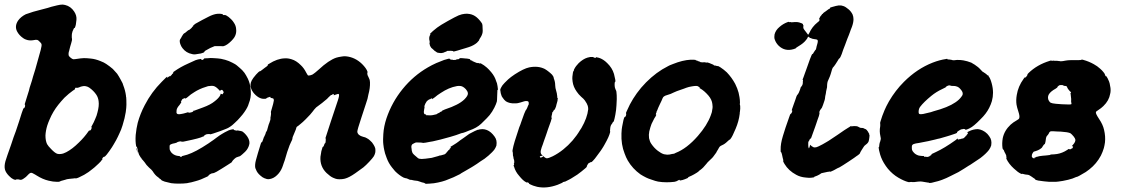

<svg xmlns="http://www.w3.org/2000/svg" viewBox="-27 -752 4970 849"><path d="M239 -731Q251 -733 261 -730Q286 -724 301 -701Q313 -683 311 -664Q309 -640 305 -632Q304 -631 304 -629L303 -628L302 -629L301 -628Q297 -623 297 -620Q297 -619 296.5 -619Q296 -619 295.5 -617.5Q295 -616 293.5 -612.5Q292 -609 291 -602.5Q290 -596 290.5 -595.5Q291 -595 290.5 -591Q290 -587 291 -583Q292 -578 291 -573Q290 -569 288 -561.5Q286 -554 283 -544.5Q280 -535 279.5 -530.5Q279 -526 277 -522Q275 -512 277 -506Q278 -503 285 -497Q292 -491 297 -490Q304 -490 316 -492Q327 -494 344 -495Q357 -495 375 -493Q395 -491 417 -482Q433 -476 443 -469Q458 -459 472 -447Q481 -438 491 -426Q499 -414 506 -401Q514 -386 515 -384Q515 -383 518 -375Q527 -352 530 -329Q530 -324 531 -322Q532 -313 532 -289Q532 -277 529 -256Q525 -230 515 -198Q509 -178 501 -162Q499 -158 494 -147Q488 -134 476 -114Q470 -103 456.5 -84Q443 -65 438 -61Q436 -59 435 -59Q429 -59 425 -50Q424 -48 425 -48H427L425 -46Q423 -44 422 -43Q421 -40 409 -28.5Q397 -17 391 -12Q387 -9 381 -4Q366 9 345 21Q339 24 333 27Q320 34 313 36Q310 37 306 36.5Q302 36 299 37Q295 38 279 39Q268 40 261 43Q255 45 243 48Q238 50 236.5 51Q235 52 225 52Q208 52 188 47Q162 41 135 24Q131 22 128.5 20Q126 18 123 17Q115 12 111 12Q105 12 96 22Q87 32 80 36Q74 41 67 43H62L53 41Q42 41 43 43H39Q33 42 23 35Q20 33 13 26Q-1 12 -5 -2Q-9 -17 -3 -39Q2 -56 22 -112Q28 -129 33 -145Q39 -162 43 -172Q47 -183 49.5 -191.5Q52 -200 57.5 -215.5Q63 -231 69 -252Q74 -267 75.5 -270Q77 -273 77 -273Q80 -273 82 -277Q84 -281 84 -285Q84 -289 83 -289.5Q82 -290 82 -290.5Q82 -291 93 -326Q99 -344 101 -351.5Q103 -359 104 -364Q106 -370 114 -395Q118 -408 119 -413Q121 -418 124 -429Q127 -440 129 -445Q139 -480 153 -531Q159 -553 156 -558Q156 -560 149 -567Q144 -572 142 -573.5Q140 -575 138 -575.5Q136 -576 131 -576Q125 -575 118.5 -574Q112 -573 104 -573.5Q96 -574 91 -576Q83 -578 76 -583Q57 -596 48 -614Q37 -637 53 -661Q65 -678 87 -689Q97 -693 120 -700Q138 -705 146 -707Q167 -713 184 -717Q190 -719 200 -722Q231 -730 239 -731ZM351 -371Q346 -372 340 -371Q331 -370 321 -365Q316 -364 315.5 -364Q315 -364 313.5 -363Q312 -362 312 -363Q311 -366 307 -364Q306 -363 305 -361Q304 -359 304 -358Q304 -357 304 -357Q304 -357 302 -355.5Q300 -354 295 -351Q278 -339 258 -320Q243 -304 231 -289Q207 -259 192 -223Q187 -212 182 -197Q175 -174 174 -153Q174 -130 181 -115Q186 -106 199 -93Q215 -76 226 -72Q234 -70 241 -71Q253 -72 266 -79Q293 -93 322 -122Q346 -145 364 -171Q367 -176 368 -175Q372 -173 376 -180Q379 -185 378 -190L377 -192L380 -197Q388 -211 394 -226Q401 -241 404 -255Q412 -284 409 -305Q407 -321 399 -333Q387 -351 367 -365Q359 -370 351 -371Z M576 -98 578 -95Q580 -87 581 -80V-76L580 -80Q576 -94 576 -98ZM917 -495Q937 -494 950 -492Q970 -488 985 -482Q1003 -474 1013 -468Q1016 -466 1020 -463Q1025 -459 1034 -451Q1044 -443 1054 -430Q1061 -420 1069 -404Q1079 -383 1081 -359Q1081 -354 1082 -348Q1084 -321 1073 -294Q1072 -290 1070 -285Q1063 -268 1046 -246Q1043 -242 1034 -232Q1025 -222 1024 -221Q1024 -221 1011 -208.5Q998 -196 991 -192Q981 -185 972 -182Q948 -172 917 -162Q902 -157 901.5 -158.5Q901 -160 891.5 -159Q882 -158 882 -156Q882 -156 881.5 -156Q881 -156 877.5 -153.5Q874 -151 874 -150.5Q874 -150 875 -150L874 -149Q873 -149 870 -148Q858 -141 795 -128Q781 -124 775 -126L771 -127L765 -126Q756 -124 756 -122L747 -119Q735 -117 729 -114Q724 -112 723 -108Q723 -106 723 -99Q723 -92 724 -89Q727 -82 732 -76Q745 -63 765 -62Q770 -61 769.5 -60.5Q769 -60 770.5 -59Q772 -58 773 -58Q777 -58 777 -61Q777 -62 779 -62Q791 -65 801 -68Q838 -80 895 -118Q906 -126 910 -128.5Q914 -131 916 -132.5Q918 -134 930 -143Q946 -155 955 -160Q960 -163 967 -167Q980 -174 985 -176Q994 -179 1001 -180Q1005 -180 1006 -180.5Q1007 -181 1006.5 -179.5Q1006 -178 1008 -177Q1010 -176 1012.5 -176Q1015 -176 1015 -175.5Q1015 -175 1015.5 -174.5Q1016 -174 1019 -174.5Q1022 -175 1022 -175Q1023 -176 1030 -174Q1034 -173 1036.5 -173Q1039 -173 1044 -171Q1056 -163 1066 -149Q1077 -133 1076 -118Q1074 -103 1064 -89Q1059 -82 1045 -70Q1036 -62 1033 -61Q1031 -61 1026.5 -59Q1022 -57 1021 -57Q1018 -57 1010 -50Q1005 -45 1003 -43Q1001 -41 999.5 -38Q998 -35 997 -34Q993 -31 980 -23Q975 -20 970.5 -17Q966 -14 961 -11Q957 -8 953 -6Q926 11 919 13Q917 14 914 14Q909 14 902.5 18Q896 22 895 24Q895 27 887 30Q861 43 838 49Q814 56 809 56Q805 57 800 58Q785 60 762 60Q746 60 730 58Q715 55 701 51Q687 46 686 43.5Q685 41 679 38Q676 35 675 34Q674 33 671 31Q659 23 648 5Q645 0 632 -11Q620 -22 612 -35L602 -47H601Q600 -49 599.5 -50Q599 -51 597.5 -53.5Q596 -56 595.5 -55.5Q595 -55 593 -59.5Q591 -64 590 -64.5Q589 -65 587 -70.5Q585 -76 583 -83Q581 -90 581 -93Q579 -103 576 -104Q575 -104 575 -106Q571 -126 573 -155Q576 -185 582 -209Q593 -249 613 -287Q643 -345 688 -390Q711 -414 713 -413Q713 -413 712 -411.5Q711 -410 711 -409Q713 -408 718 -412Q721 -414 722 -415L723 -416V-415Q723 -414 726 -415Q727 -416 729 -418Q731 -420 732.5 -421.5Q734 -423 733.5 -423.5Q733 -424 735.5 -425.5Q738 -427 739 -429L740 -431L738 -432Q737 -432 743 -436Q771 -456 805 -471Q831 -483 838 -486Q849 -490 860 -491Q862 -492 862 -491Q863 -487 868 -487Q871 -487 874 -491Q876 -494 877.5 -494Q879 -494 891.5 -494.5Q904 -495 904.5 -495.5Q905 -496 917 -495ZM920 -371Q910 -374 893 -371Q882 -368 869 -363Q856 -358 843 -351Q837 -347 833 -345Q816 -335 803 -323Q800 -320 798 -319Q796 -318 794 -317L793 -315L792 -317Q792 -318 791 -318Q788 -318 784 -316Q784 -315 783 -315Q779 -315 776 -308Q773 -303 773 -301.5Q773 -300 774 -299H775L774 -297Q772 -296 771 -294Q770 -292 767 -288Q756 -276 754 -266Q754 -263 753.5 -258Q753 -253 754 -252Q756 -246 768 -247Q774 -248 777 -248.5Q780 -249 784.5 -250Q789 -251 797 -253.5Q805 -256 805.5 -256Q806 -256 806 -255Q806 -252 818 -255Q825 -257 827 -259Q829 -260 827 -261Q826 -261 826 -261.5Q826 -262 833 -263Q851 -269 871 -277Q904 -289 922 -304Q939 -317 946 -329Q948 -333 949 -337V-338L951 -337Q956 -334 958 -336Q959 -337 960 -340L961 -341L962 -344Q962 -346 959 -350.5Q956 -355 954 -355Q953 -355 949 -353L945 -350L944 -352Q942 -354 936 -360Q928 -368 920 -371ZM934 -691Q954 -692 959 -688Q957 -688 960 -686Q964 -684 967 -686Q968 -686 973 -684Q983 -679 995 -667Q1003 -659 1007 -652Q1016 -639 1017 -625Q1020 -605 1010 -588Q1005 -580 996 -571Q977 -552 962 -548Q959 -547 958.5 -547.5Q958 -548 950 -548Q943 -548 932 -548H922L915 -545Q907 -542 903 -540Q895 -535 883 -529Q879 -527 877.5 -524.5Q876 -522 876 -521.5Q876 -521 872 -519Q864 -515 845 -513Q831 -510 822 -513Q796 -518 780 -539Q774 -547 772 -553Q767 -564 768 -574Q769 -578 771.5 -581Q774 -584 776 -589Q783 -602 788 -605Q791 -606 793 -608Q804 -618 805 -618L810 -620L815 -624Q822 -630 822 -631L823 -633Q828 -636 828 -638Q828 -638 827 -639L837 -647Q867 -664 895 -678Q916 -689 934 -691Z M1484 -502Q1495 -504 1503 -503Q1543 -499 1574 -469Q1593 -450 1598 -435Q1599 -431 1598 -431Q1597 -431 1597 -430Q1597 -423 1599 -418Q1600 -416 1602 -412Q1604 -406 1606 -403Q1608 -401 1609 -388Q1610 -363 1602 -334Q1599 -322 1598 -315Q1596 -308 1591 -293Q1582 -266 1571 -232Q1553 -178 1553 -170Q1553 -163 1560 -156Q1567 -150 1579 -147Q1589 -145 1595 -141Q1603 -137 1609 -131Q1619 -123 1625 -112Q1630 -104 1632 -97Q1633 -94 1633 -86.5Q1633 -79 1632 -76Q1630 -68 1626 -61Q1621 -53 1606 -37Q1591 -21 1580 -12Q1563 1 1544 14Q1517 33 1498 38Q1481 42 1464 40Q1457 39 1446 34Q1434 29 1417 13Q1387 -16 1390 -59Q1391 -67 1392 -71Q1393 -83 1398 -97Q1399 -102 1401 -103Q1403 -104 1404 -105Q1406 -109 1408 -116Q1409 -118 1410 -118Q1413 -120 1413 -127Q1413 -132 1413.5 -135.5Q1414 -139 1413 -139.5Q1412 -140 1412 -141Q1412 -142 1436 -215Q1455 -272 1467 -308Q1475 -332 1471 -336Q1469 -338 1462 -335Q1459 -334 1456 -333Q1453 -332 1450 -331L1448 -330L1449 -331Q1450 -336 1448 -336Q1443 -336 1440 -332Q1440 -331 1439 -332Q1438 -334 1426 -322Q1418 -313 1414 -310.5Q1410 -308 1406 -304Q1402 -300 1399.5 -298.5Q1397 -297 1395 -295Q1393 -293 1385 -287.5Q1377 -282 1371 -277Q1362 -268 1355 -258Q1348 -248 1325 -225Q1311 -211 1302 -204Q1299 -202 1296.5 -199.5Q1294 -197 1291 -195Q1285 -192 1284 -189Q1284 -188 1281 -179Q1273 -160 1271 -155Q1270 -153 1268 -148Q1266 -143 1266 -139Q1266 -135 1260 -124Q1253 -110 1248 -94Q1246 -88 1243 -80Q1238 -64 1232 -43Q1229 -36 1227.5 -30.5Q1226 -25 1224 -20Q1218 -1 1206 14Q1191 32 1174.5 37.5Q1158 43 1148 38Q1146 37 1142 36Q1134 33 1124 24Q1110 12 1105 -2Q1104 -4 1102 -9Q1099 -23 1105 -45Q1111 -68 1126 -116Q1128 -123 1130 -123Q1133 -123 1137 -137Q1140 -147 1142 -149Q1144 -152 1147 -160Q1148 -166 1149.5 -168Q1151 -170 1152 -172Q1153 -174 1154 -176L1159 -194Q1159 -196 1161 -201Q1163 -206 1164.5 -210Q1166 -214 1166 -214V-215V-216L1167 -217Q1170 -227 1169 -229Q1168 -230 1169 -232Q1170 -234 1170 -237.5Q1170 -241 1171 -244Q1172 -250 1171 -255Q1170 -256 1173 -265Q1183 -298 1184 -308Q1184 -312 1183 -314Q1182 -316 1180 -317Q1176 -318 1171 -319H1169V-321Q1172 -326 1161 -322Q1154 -320 1152 -318Q1149 -314 1139 -315Q1128 -315 1116 -322Q1103 -330 1093 -343Q1086 -352 1083 -362Q1077 -378 1086 -396Q1091 -406 1105 -422Q1119 -437 1121 -437Q1124 -436 1132 -443Q1138 -448 1143 -451.5Q1148 -455 1148.5 -455.5Q1149 -456 1152 -458Q1158 -462 1157 -465Q1157 -466 1158 -467Q1159 -468 1163 -470Q1199 -493 1232 -494Q1246 -495 1262 -490Q1283 -484 1303 -464Q1317 -451 1327 -431Q1332 -422 1333.5 -420Q1335 -418 1338 -418Q1344 -418 1354 -422Q1356 -423 1360 -426Q1365 -429 1382 -444Q1427 -486 1460 -497Q1470 -500 1484 -502Z M2003 -495Q2003 -495 2005.5 -495Q2008 -495 2012 -495Q2016 -495 2020.5 -494.5Q2025 -494 2030 -493.5Q2035 -493 2038 -493Q2052 -491 2054 -489H2052Q2051 -488 2052 -487Q2054 -485 2060 -484L2062 -483Q2061 -482 2062.5 -481.5Q2064 -481 2067.5 -479.5Q2071 -478 2073 -477Q2085 -471 2086 -474Q2087 -474 2089 -473Q2091 -472 2093.5 -471.5Q2096 -471 2097 -472Q2098 -473 2102 -470Q2112 -465 2126 -453Q2134 -446 2145 -433Q2161 -414 2167 -393Q2169 -389 2170.5 -384Q2172 -379 2173 -371.5Q2174 -364 2174.5 -359.5Q2175 -355 2174 -354Q2173 -355 2172.5 -353.5Q2172 -352 2171.5 -329Q2171 -306 2170 -303Q2167 -292 2159 -276Q2150 -258 2138 -243Q2131 -234 2101 -205Q2081 -186 2048 -175Q2038 -171 2032 -168.5Q2026 -166 2022 -165Q2018 -164 2013 -163Q1990 -154 1965 -147Q1937 -139 1921 -135Q1894 -128 1887 -127Q1882 -126 1875 -125Q1851 -120 1844 -120Q1841 -120 1839 -121Q1835 -122 1816 -122H1812L1805 -119Q1797 -115 1795 -113Q1791 -107 1792 -101Q1793 -97 1793 -94Q1793 -85 1797 -76Q1800 -70 1821 -53Q1826 -49 1838 -49Q1850 -50 1850 -50Q1850 -50 1852 -50Q1867 -52 1882 -54Q1890 -56 1900 -59Q1908 -61 1911 -62Q1914 -63 1916 -64Q1917 -64 1923 -65Q1928 -66 1930 -67Q1933 -68 1937 -69Q1941 -70 1942 -72Q1943 -72 1945 -74Q1949 -79 1949 -79.5Q1949 -80 1950 -80Q1951 -80 1950.5 -81Q1950 -82 1951.5 -82.5Q1953 -83 1953.5 -84Q1954 -85 1955 -86Q1956 -87 1956 -88Q1956 -88 1956.5 -88.5Q1957 -89 1958 -89Q1963 -92 1961 -94L1963 -95Q1965 -97 1966 -99L1967 -101H1966L1965 -103Q1965 -103 1972 -107Q1995 -121 2002 -127Q2004 -129 2007 -131Q2010 -133 2023 -142Q2040 -155 2048 -160Q2078 -176 2085 -178Q2088 -179 2089 -178.5Q2090 -178 2090 -179Q2091 -179 2095 -180Q2106 -182 2116 -180Q2136 -176 2152 -158Q2161 -148 2165 -139.5Q2169 -131 2169 -120Q2169 -113 2168 -108Q2164 -97 2158 -89Q2153 -82 2133 -64Q2116 -49 2097 -38Q2095 -36 2082 -27.5Q2069 -19 2066.5 -17.5Q2064 -16 2057.5 -12Q2051 -8 2042 -3Q2033 2 2030 4Q2027 6 2019.5 10Q2012 14 2007 18Q1981 32 1943 46Q1929 51 1910 55Q1893 59 1872 60Q1854 62 1852 59Q1851 57 1846 56Q1839 55 1829 51Q1819 47 1812 47Q1805 46 1804 46Q1801 46 1795 44Q1793 44 1790 43Q1787 42 1788 43V44Q1788 44 1772 37Q1768 36 1764.5 35.5Q1761 35 1757 33Q1738 23 1720 5Q1715 -1 1706 -12Q1691 -31 1683 -53Q1674 -76 1672 -89Q1670 -97 1668 -114Q1667 -121 1667 -136Q1667 -151 1668 -159Q1670 -193 1682 -229Q1706 -300 1753.5 -358.5Q1801 -417 1865 -454Q1882 -464 1902 -473Q1910 -476 1917 -479Q1937 -488 1955 -492L1960 -493L1962 -491Q1963 -490 1965 -489Q1967 -488 1971 -488Q1975 -488 1975 -488Q1975 -486 1987 -487L1994 -490H1999Q2004 -491 2006 -492L2007 -493H2005Q2003 -494 2003 -495ZM2013 -371Q2010 -372 2002.5 -372Q1995 -372 1992 -371Q1958 -365 1922 -341Q1906 -331 1896 -322Q1892 -319 1889.5 -317.5Q1887 -316 1886 -315L1884 -313V-315Q1884 -317 1883 -317Q1879 -317 1876 -314Q1875 -313 1875 -313.5Q1875 -314 1870 -312Q1860 -306 1857 -299Q1853 -293 1853 -291.5Q1853 -290 1851 -287Q1849 -282 1850 -278Q1851 -277 1849 -271Q1846 -257 1848 -251Q1850 -246 1855 -246Q1857 -246 1857 -245Q1858 -240 1865 -243Q1866 -243 1866 -242.5Q1866 -242 1868.5 -242Q1871 -242 1872 -242H1874Q1874 -242 1876.5 -242Q1879 -242 1883.5 -242.5Q1888 -243 1891 -244Q1906 -247 1905 -248Q1905 -249 1905.5 -249Q1906 -249 1908.5 -250Q1911 -251 1910 -251L1912 -252Q1915 -253 1916.5 -254Q1918 -255 1918 -255.5Q1918 -256 1920 -257Q1926 -259 1928 -261Q1928 -262 1927 -262L1940 -268Q1973 -279 1992 -289Q2012 -299 2026 -312Q2042 -328 2042 -338Q2042 -344 2039 -349Q2033 -359 2026 -364Q2020 -369 2013 -371ZM2029 -691Q2039 -692 2050 -690Q2057 -689 2066 -685Q2081 -678 2095 -661Q2101 -654 2105 -647Q2107 -642 2107 -627Q2108 -614 2107 -609Q2105 -596 2095 -582Q2091 -575 2091 -573Q2090 -571 2082 -563Q2068 -551 2047 -544Q2036 -540 2031 -539Q2026 -538 2021 -536Q1989 -526 1983 -525Q1980 -524 1979 -524Q1978 -524 1977 -525Q1977 -527 1970 -527Q1966 -527 1965.5 -527.5Q1965 -528 1958 -527H1951L1946 -524Q1941 -522 1938 -521L1934 -519H1933Q1932 -519 1929 -518Q1926 -517 1919 -517.5Q1912 -518 1908 -519L1904 -521L1900 -524Q1895 -527 1895 -527Q1895 -527 1892.5 -529.5Q1890 -532 1886.5 -535Q1883 -538 1883 -538Q1881 -538 1876 -547Q1874 -550 1874 -551.5Q1874 -553 1873 -556.5Q1872 -560 1872 -560Q1873 -562 1873 -566.5Q1873 -571 1872.5 -572Q1872 -573 1872 -573Q1872 -573 1871.5 -574Q1871 -575 1871 -579.5Q1871 -584 1871 -584V-586Q1873 -591 1872 -592Q1872 -592 1873.5 -594.5Q1875 -597 1876 -599V-601H1875H1874L1875 -603Q1884 -613 1906 -630Q1919 -640 1953 -659Q1987 -678 2001 -684Q2016 -690 2029 -691Z M2583 -500Q2585 -500 2591 -500Q2597 -500 2597 -500Q2597 -500 2596 -499L2604 -496Q2606 -496 2608 -497H2610L2609 -498L2608 -500Q2609 -500 2614 -498Q2627 -496 2641 -487Q2649 -482 2658 -473Q2680 -452 2688 -425Q2692 -410 2693.5 -400.5Q2695 -391 2694 -391Q2690 -391 2691 -372Q2691 -368 2692 -365Q2693 -362 2694.5 -357.5Q2696 -353 2697 -352Q2699 -350 2700 -331Q2701 -318 2699 -287Q2698 -266 2694 -245Q2692 -235 2690.5 -228Q2689 -221 2687.5 -217Q2686 -213 2685.5 -213.5Q2685 -214 2684 -213Q2683 -212 2682 -210Q2681 -208 2680 -206Q2674 -199 2673 -194Q2672 -192 2671.5 -187Q2671 -182 2671 -180.5Q2671 -179 2670.5 -175Q2670 -171 2671 -170.5Q2672 -170 2671 -168Q2667 -149 2647 -114Q2644 -109 2641 -103.5Q2638 -98 2635 -94Q2632 -90 2629 -85Q2622 -75 2612 -62Q2603 -49 2594 -40Q2588 -34 2587 -35Q2586 -36 2581 -33Q2579 -31 2578 -31Q2575 -31 2573 -27Q2566 -16 2568 -15Q2569 -15 2562 -8.5Q2555 -2 2544.5 6Q2534 14 2526 20Q2506 33 2499 37Q2493 40 2490 42Q2477 49 2472 51Q2470 51 2469 51.5Q2468 52 2467 52L2463 53Q2462 56 2439 65Q2390 83 2348 74Q2328 69 2317 63L2312 60Q2313 59 2311 57Q2306 53 2303 55H2302Q2301 54 2298 53Q2286 47 2269 26Q2252 7 2246 -15L2243 -21H2245Q2246 -21 2246 -23Q2247 -26 2245 -30Q2245 -30 2246 -30Q2247 -30 2247 -36Q2247 -44 2245 -48Q2244 -49 2243.5 -54.5Q2243 -60 2242 -61.5Q2241 -63 2241 -70Q2241 -77 2240 -80L2239 -84L2240 -91Q2244 -116 2269 -189Q2274 -200 2278 -213Q2294 -259 2297 -263Q2302 -269 2305 -277Q2307 -284 2308 -285Q2311 -288 2311 -293Q2311 -295 2311 -295Q2311 -295 2311 -297Q2311 -301 2309 -303Q2305 -306 2296 -305Q2294 -305 2291 -304Q2273 -298 2263 -296Q2259 -295 2249 -295Q2226 -294 2210 -304Q2202 -310 2195 -321Q2191 -326 2190 -331Q2189 -336 2188 -337.5Q2187 -339 2186.5 -345.5Q2186 -352 2185 -354V-355L2186 -359Q2189 -366 2195 -375Q2201 -383 2220 -401Q2231 -411 2249 -423Q2289 -449 2313 -454Q2352 -462 2382 -447Q2392 -441 2398 -436Q2406 -430 2414 -422Q2421 -413 2421 -410Q2421 -408 2422 -405Q2428 -390 2428 -375Q2428 -364 2433 -348Q2436 -338 2436 -333Q2436 -330 2436.5 -330Q2437 -330 2437 -326.5Q2437 -323 2437 -321L2438 -318L2439 -319L2440 -320Q2440 -319 2439 -315Q2439 -306 2436 -298Q2435 -294 2434 -291Q2432 -280 2428 -272Q2426 -269 2426 -267L2424 -266Q2424 -270 2420 -261Q2418 -257 2417 -257Q2415 -257 2414 -247Q2413 -242 2412 -239Q2410 -231 2413 -231Q2413 -231 2413 -229.5Q2413 -228 2412 -227Q2411 -220 2401 -194Q2399 -189 2396 -180Q2393 -171 2390 -162Q2387 -153 2385 -147.5Q2383 -142 2380.5 -135Q2378 -128 2376.5 -123.5Q2375 -119 2373 -113Q2368 -101 2365 -89Q2362 -78 2366 -71Q2367 -69 2370 -66L2374 -63H2368Q2360 -62 2360 -59Q2361 -55 2364 -55Q2365 -55 2370 -57Q2375 -59 2374 -62Q2374 -63 2378 -59Q2385 -53 2390 -52Q2399 -52 2417 -61Q2441 -73 2463.5 -91Q2486 -109 2505 -131Q2524 -153 2538 -177Q2540 -180 2544 -186Q2570 -231 2574 -269Q2574 -277 2572 -284Q2569 -294 2559 -308Q2554 -315 2543 -324Q2531 -335 2523 -347Q2508 -368 2505 -391Q2503 -405 2504 -413Q2506 -437 2510 -439Q2511 -439 2511 -440Q2511 -441 2510 -441L2512 -446Q2519 -460 2532 -473Q2551 -491 2570 -497Q2577 -499 2583 -500Z M3027 -488Q3030 -488 3040 -488L3049 -487Q3049 -486 3049 -486Q3052 -484 3056 -484Q3058 -484 3057.5 -483Q3057 -482 3059.5 -481.5Q3062 -481 3063 -481L3065 -480L3068 -479Q3069 -479 3069 -478Q3069 -477 3077 -476.5Q3085 -476 3086 -477Q3086 -477 3092.5 -476Q3099 -475 3100 -475Q3101 -475 3100 -476H3101Q3102 -476 3110 -473L3127 -466L3129 -464Q3134 -461 3135 -462Q3135 -463 3140 -461Q3146 -459 3147 -460Q3148 -461 3159 -454Q3173 -445 3187 -432Q3209 -409 3224 -381Q3234 -361 3239 -342Q3242 -329 3243 -322Q3244 -317 3244.5 -310Q3245 -303 3245 -299Q3245 -295 3245 -294Q3244 -294 3244 -292.5Q3244 -291 3244.5 -290.5Q3245 -290 3246 -284Q3247 -272 3245 -259Q3244 -256 3244 -249Q3240 -216 3226 -183Q3211 -147 3204 -139Q3202 -136 3201 -135L3200 -134Q3200 -135 3198.5 -134.5Q3197 -134 3195 -131.5Q3193 -129 3192.5 -129Q3192 -129 3190 -127Q3178 -115 3166 -110Q3159 -107 3156 -104Q3153 -101 3148 -91Q3142 -82 3140 -77Q3128 -61 3126 -58Q3124 -56 3121.5 -53Q3119 -50 3110 -42Q3101 -34 3097 -28Q3083 -10 3069 0Q3064 3 3061 7Q3056 11 3042 19Q3032 24 3031.5 24.5Q3031 25 3026 27Q3016 31 3015 32L3014 33H3016L3017 34Q2999 42 2991 44Q2985 45 2981 46L2978 47L2979 45L2980 44Q2976 42 2969 47Q2965 50 2955 52Q2938 54 2921 54Q2901 54 2883 51Q2872 49 2853 42Q2840 38 2830 33Q2816 26 2805 19Q2770 -6 2749 -42Q2741 -56 2735 -73Q2719 -113 2721 -162Q2722 -183 2724 -192Q2730 -228 2735 -235Q2735 -235 2736 -235Q2739 -235 2741 -241Q2742 -243 2742 -246.5Q2742 -250 2741 -251Q2740 -252 2746 -264Q2768 -316 2808 -364Q2851 -414 2901 -445Q2916 -454 2928 -460Q2932 -462 2935 -463.5Q2938 -465 2949 -469Q2991 -486 3027 -488ZM3058 -371Q3056 -372 3050 -372Q3044 -372 3042 -371.5Q3040 -371 3032 -370Q3019 -368 3008 -364Q3005 -363 2997.5 -360Q2990 -357 2984.5 -355.5Q2979 -354 2974.5 -352Q2970 -350 2966 -349Q2960 -346 2952 -343Q2939 -336 2924 -332Q2917 -330 2915 -329Q2909 -326 2906 -323Q2904 -321 2898 -306Q2896 -302 2891 -291.5Q2886 -281 2885 -278.5Q2884 -276 2883 -274Q2882 -272 2880.5 -267.5Q2879 -263 2878 -261.5Q2877 -260 2876 -258V-256V-255Q2873 -251 2873 -246Q2873 -244 2875 -245V-244Q2874 -241 2872 -237.5Q2870 -234 2866 -228Q2862 -221 2854 -204Q2849 -191 2844 -171Q2841 -156 2843 -141Q2846 -126 2853 -116Q2866 -97 2882 -85Q2896 -74 2909 -70Q2914 -69 2923 -68Q2935 -68 2944 -71Q2949 -72 2951 -72Q2953 -72 2954 -72.5Q2955 -73 2961 -76Q3010 -95 3059 -151Q3100 -198 3116 -242Q3122 -256 3123 -270Q3124 -273 3124 -280.5Q3124 -288 3123 -292Q3121 -311 3106 -329Q3087 -351 3069 -361Q3067 -362 3066.5 -362Q3066 -362 3067 -363Q3068 -366 3063 -368L3060 -370Z M3815 -165 3816 -163 3817 -161Q3815 -161 3815 -165ZM3682 -728Q3693 -729 3703 -725Q3712 -722 3725 -711Q3736 -702 3743 -688Q3747 -678 3747 -667Q3747 -652 3740 -633Q3737 -626 3735 -620.5Q3733 -615 3731.5 -610.5Q3730 -606 3726.5 -597Q3723 -588 3720 -581Q3717 -574 3715.5 -569Q3714 -564 3710 -554Q3701 -532 3695 -513Q3689 -497 3685 -494Q3682 -492 3680.5 -489Q3679 -486 3677 -483Q3666 -465 3661 -459Q3656 -454 3655 -452Q3652 -446 3649 -434Q3648 -429 3646 -424Q3644 -419 3642.5 -414Q3641 -409 3638 -403.5Q3635 -398 3633 -392Q3631 -386 3630.5 -377.5Q3630 -369 3630 -366Q3628 -354 3626 -348Q3625 -343 3625 -340Q3625 -337 3623.5 -332.5Q3622 -328 3621.5 -321Q3621 -314 3619 -308Q3611 -283 3607 -275Q3606 -273 3603 -270Q3598 -264 3596 -257Q3596 -254 3596.5 -251.5Q3597 -249 3596 -247Q3596 -243 3588 -222Q3585 -214 3583 -207Q3581 -200 3577.5 -191Q3574 -182 3569 -167.5Q3564 -153 3562 -148Q3560 -143 3559 -140L3557 -139Q3557 -140 3556 -139Q3553 -136 3551 -130Q3550 -129 3550 -129Q3549 -129 3547 -122Q3547 -119 3547 -111Q3547 -103 3548 -101Q3549 -96 3550 -96Q3551 -96 3554 -106L3555 -112L3556 -111Q3562 -105 3570 -101Q3573 -100 3576 -100Q3583 -100 3593 -105Q3610 -113 3628 -124Q3631 -126 3638 -130Q3655 -141 3677 -156Q3694 -168 3706 -176Q3714 -181 3721 -185.5Q3728 -190 3731.5 -192Q3735 -194 3736 -195L3737 -196V-194Q3737 -193 3739 -193Q3741 -193 3743.5 -194Q3746 -195 3746.5 -194.5Q3747 -194 3748.5 -194Q3750 -194 3752 -194.5Q3754 -195 3754.5 -194.5Q3755 -194 3757 -194Q3759 -194 3761 -194Q3763 -194 3769 -191Q3772 -189 3773.5 -188.5Q3775 -188 3775 -188Q3775 -187 3780.5 -186.5Q3786 -186 3789 -186Q3791 -185 3791.5 -185Q3792 -185 3795.5 -183Q3799 -181 3801 -181Q3805 -179 3811 -170Q3816 -162 3818 -153Q3818 -150 3817 -143Q3816 -134 3814 -127Q3811 -119 3801 -112Q3794 -107 3791 -101Q3788 -96 3784 -90Q3780 -84 3780 -83.5Q3780 -83 3778 -80Q3776 -77 3776 -75.5Q3776 -74 3773 -71Q3770 -68 3767 -66Q3764 -64 3761 -62Q3755 -57 3725.5 -37.5Q3696 -18 3685 -12Q3680 -10 3676 -8Q3657 3 3651 5Q3649 6 3646 7L3643 9L3644 7L3645 6H3644Q3643 6 3640 7Q3635 8 3632 8Q3630 8 3627.5 9Q3625 10 3623 10Q3618 11 3609 13Q3606 13 3603.5 15Q3601 17 3597.5 19Q3594 21 3594 21Q3594 21 3591 22.5Q3588 24 3586 25Q3584 26 3578 28L3571 31H3572L3574 32Q3574 32 3559 34Q3551 35 3535 33Q3512 31 3494 21Q3460 3 3442 -27Q3435 -39 3436 -40Q3438 -42 3434 -54Q3432 -61 3431 -68Q3429 -78 3426 -80L3425 -82V-90Q3424 -115 3435 -151Q3444 -182 3463 -235L3467 -246L3470 -249Q3473 -251 3474 -254Q3477 -260 3476 -263Q3476 -265 3475 -264Q3474 -263 3473.5 -263Q3473 -263 3476 -271.5Q3479 -280 3483 -291.5Q3487 -303 3489.5 -309.5Q3492 -316 3495 -326L3499 -334L3500 -333L3501 -335Q3505 -340 3510 -354Q3512 -360 3512 -360Q3512 -365 3517 -370Q3523 -377 3523 -387Q3523 -389 3523 -392Q3525 -397 3523 -399Q3521 -399 3522 -400.5Q3523 -402 3526 -410.5Q3529 -419 3532 -427.5Q3535 -436 3538 -444Q3541 -452 3543 -458Q3547 -468 3554 -489Q3563 -513 3565 -513Q3568 -513 3570 -518Q3571 -521 3571.5 -521Q3572 -521 3573 -522.5Q3574 -524 3574.5 -525.5Q3575 -527 3576 -527.5Q3577 -528 3577.5 -529.5Q3578 -531 3579 -531Q3580 -531 3582 -537.5Q3584 -544 3584 -547Q3584 -548 3586 -554Q3592 -573 3587 -576Q3585 -578 3574 -579Q3564 -580 3557 -584Q3556 -584 3555 -584Q3554 -584 3554 -585Q3554 -586 3552.5 -586Q3551 -586 3551.5 -586.5Q3552 -587 3551 -588Q3550 -589 3549 -588Q3548 -587 3548 -589Q3548 -591 3547 -591L3546 -588Q3546 -587 3545 -587Q3543 -586 3543 -583Q3543 -582 3542.5 -582Q3542 -582 3541.5 -581Q3541 -580 3540.5 -579.5Q3540 -579 3538 -576Q3527 -561 3503 -547Q3493 -541 3493 -540Q3493 -538 3483 -535Q3444 -523 3416 -550Q3404 -562 3399 -577Q3397 -581 3397 -588.5Q3397 -596 3398 -600Q3403 -619 3420 -633Q3436 -647 3455 -654Q3460 -655 3461 -655.5Q3462 -656 3462 -655Q3462 -654 3465 -654Q3468 -654 3469 -654.5Q3470 -655 3470.5 -654Q3471 -653 3474 -653.5Q3477 -654 3481.5 -654Q3486 -654 3487 -654.5Q3488 -655 3494 -654.5Q3500 -654 3501.5 -654Q3503 -654 3503 -653.5Q3503 -653 3506 -653Q3508 -653 3508 -652.5Q3508 -652 3509 -652Q3510 -652 3510.5 -651.5Q3511 -651 3512 -651Q3513 -651 3513.5 -650.5Q3514 -650 3515.5 -650Q3517 -650 3517 -649Q3517 -648 3519 -649Q3520 -649 3520 -648Q3520 -647 3520.5 -646.5Q3521 -646 3522.5 -646.5Q3524 -647 3523.5 -645.5Q3523 -644 3524 -642Q3525 -640 3525.5 -640.5Q3526 -641 3525.5 -638Q3525 -635 3525 -631Q3525 -626 3529 -621Q3533 -616 3542 -604Q3546 -598 3547 -598.5Q3548 -599 3551 -605Q3564 -634 3588 -653Q3592 -656 3594 -658Q3598 -661 3596 -664Q3597 -665 3596.5 -666.5Q3596 -668 3596 -669Q3594 -672 3596 -672Q3599 -672 3598 -675Q3597 -676 3598 -676Q3600 -677 3599 -678Q3599 -678 3600 -679Q3603 -680 3602 -681Q3602 -682 3603 -682.5Q3604 -683 3604 -683.5Q3604 -684 3605 -684.5Q3606 -685 3606 -686Q3606 -687 3607 -687.5Q3608 -688 3608 -689Q3608 -689 3608 -689.5Q3608 -690 3610 -690.5Q3612 -691 3612.5 -692.5Q3613 -694 3613 -694Q3615 -695 3617 -697Q3618 -698 3619 -698.5Q3620 -699 3620 -699Q3620 -700 3621 -700Q3622 -700 3622 -700.5Q3622 -701 3623.5 -701.5Q3625 -702 3625.5 -703Q3626 -704 3627.5 -704.5Q3629 -705 3629.5 -706Q3630 -707 3631 -707L3636 -711Q3636 -711 3638.5 -712Q3641 -713 3642.5 -714.5Q3644 -716 3644 -717L3643 -718L3652 -721Q3672 -727 3682 -728Z M4156 -491Q4160 -492 4161 -492Q4162 -492 4162 -491Q4163 -488 4170 -489Q4172 -489 4172.5 -488.5Q4173 -488 4176.5 -488Q4180 -488 4180 -487.5Q4180 -487 4185 -486Q4190 -485 4196.5 -486Q4203 -487 4205 -487Q4223 -487 4233 -485Q4250 -482 4268 -475Q4270 -474 4274.5 -471Q4279 -468 4283 -466Q4289 -462 4298 -455Q4305 -449 4313 -440Q4318 -434 4320 -434Q4321 -434 4322.5 -432.5Q4324 -431 4324 -431Q4324 -431 4326 -430Q4328 -429 4328 -429Q4328 -429 4331 -426.5Q4334 -424 4334 -424.5Q4334 -425 4335.5 -423Q4337 -421 4339 -419.5Q4341 -418 4341.5 -419Q4342 -420 4343 -418.5Q4344 -417 4345 -414Q4352 -406 4358 -384Q4364 -362 4364 -342Q4364 -323 4359 -305Q4355 -291 4347 -275Q4334 -249 4309 -225Q4278 -193 4261 -185Q4251 -180 4247 -179Q4244 -178 4243 -178Q4242 -178 4242 -179Q4240 -182 4234 -182Q4232 -181 4230 -181Q4225 -181 4219 -178Q4217 -177 4213.5 -174.5Q4210 -172 4208 -171Q4204 -168 4205 -165.5Q4206 -163 4173 -153Q4168 -152 4160 -149Q4141 -144 4129 -140Q4124 -139 4119.5 -138Q4115 -137 4108 -135Q4087 -130 4078 -128Q4050 -122 4037 -120Q4021 -118 4013 -115Q4008 -113 4006 -109Q4005 -108 4005 -100Q4005 -92 4006 -89Q4008 -83 4014 -77Q4022 -68 4036 -64Q4039 -63 4047.5 -62.5Q4056 -62 4058 -62Q4059 -62 4059 -61Q4059 -57 4066 -59Q4068 -59 4068.5 -58.5Q4069 -58 4073 -58Q4077 -58 4077.5 -58.5Q4078 -59 4080 -60Q4085 -61 4084 -62Q4084 -63 4087 -64Q4093 -66 4092 -70Q4092 -71 4093 -71Q4096 -73 4112 -80Q4149 -97 4198 -132Q4207 -139 4208 -140V-138Q4207 -135 4211 -135Q4213 -135 4215 -136Q4217 -138 4217 -137Q4217 -135 4222 -138Q4224 -139 4224.5 -138.5Q4225 -138 4227 -139Q4229 -140 4229.5 -139.5Q4230 -139 4231.5 -140Q4233 -141 4234 -141Q4234 -141 4237.5 -144Q4241 -147 4241 -147V-148Q4241 -148 4242.5 -149Q4244 -150 4243.5 -150.5Q4243 -151 4245 -152Q4250 -155 4248 -156Q4248 -157 4250 -158Q4253 -160 4253 -163Q4253 -164 4251.5 -165.5Q4250 -167 4250.5 -167.5Q4251 -168 4257 -171Q4276 -181 4297 -181Q4308 -180 4318 -175Q4329 -170 4339 -160Q4348 -150 4353 -140Q4357 -131 4357 -121Q4357 -114 4356 -109Q4353 -99 4346 -89Q4333 -72 4308 -53Q4296 -45 4263 -23Q4260 -22 4256 -19Q4238 -7 4211 9Q4199 15 4177 26Q4158 36 4139 43Q4133 45 4132 45.5Q4131 46 4121 49Q4117 50 4113 51Q4109 52 4105 53Q4101 54 4097.5 55Q4094 56 4091 56.5Q4088 57 4085.5 57Q4083 57 4082 57Q4081 57 4081 57Q4081 55 4074 55Q4059 53 4050 51Q4045 50 4033 51Q4014 54 4006 53Q4002 52 3997.5 53Q3993 54 3989 53Q3970 48 3946 34Q3920 19 3899 -6Q3890 -17 3881 -32Q3867 -56 3862 -80Q3861 -85 3860 -88Q3858 -97 3858 -101H3859Q3860 -101 3860 -101L3861 -108Q3861 -110 3861 -110L3862 -116V-118Q3863 -117 3864 -125Q3865 -126 3865.5 -126Q3866 -126 3865.5 -127.5Q3865 -129 3865.5 -129Q3866 -129 3866 -130Q3866 -131 3866.5 -131Q3867 -131 3867 -134Q3869 -139 3866 -150Q3861 -172 3865 -192Q3866 -200 3865 -206Q3864 -209 3867 -217Q3873 -238 3884 -264Q3891 -281 3904 -304Q3932 -352 3970 -390Q4028 -448 4097 -475Q4128 -487 4156 -491ZM4177 -373Q4171 -377 4160 -371Q4158 -370 4156.5 -368.5Q4155 -367 4155 -367Q4155 -366 4155 -366Q4155 -366 4153 -365Q4151 -364 4148 -362.5Q4145 -361 4139 -358Q4113 -346 4091 -328Q4058 -301 4042 -280Q4035 -271 4035 -257Q4035 -251 4037 -249Q4039 -247 4045 -247Q4050 -247 4055 -248Q4070 -251 4089 -256Q4095 -258 4101 -260Q4165 -277 4197 -299Q4214 -310 4224 -324Q4230 -331 4230 -337Q4231 -346 4219 -359Q4211 -368 4202 -370Q4198 -372 4188 -372Q4178 -372 4177 -373Z M4756 -488V-489L4764 -487Q4789 -480 4810 -468Q4825 -460 4838 -448Q4845 -442 4852 -433.5Q4859 -425 4859 -422Q4859 -421 4860 -419Q4861 -417 4862 -415.5Q4863 -414 4864 -415Q4865 -416 4865 -415Q4870 -409 4877 -392Q4880 -385 4882 -371Q4884 -363 4884 -353.5Q4884 -344 4882 -337Q4877 -307 4852 -283Q4843 -274 4829 -265Q4819 -259 4819 -256Q4817 -250 4833 -226Q4850 -201 4855 -178Q4862 -149 4859 -122Q4857 -108 4854 -97Q4849 -80 4841 -64Q4822 -28 4790 -3Q4774 10 4758 18Q4745 26 4738 29Q4734 30 4731 31Q4717 38 4696 43Q4671 49 4652 51Q4645 51 4641 52Q4636 52 4622 52Q4608 52 4602 51Q4595 50 4591 50Q4587 50 4583 49Q4579 48 4576 48Q4563 47 4555 44Q4552 43 4551 42.5Q4550 42 4551 41Q4551 40 4546 37Q4544 36 4543 35Q4542 34 4539.5 32.5Q4537 31 4536.5 30.5Q4536 30 4533 28Q4530 26 4528 25Q4524 22 4519 21Q4505 20 4496 17Q4493 16 4492 17Q4491 18 4487 16Q4474 10 4456 -7Q4434 -27 4423 -50L4422 -52H4423Q4425 -52 4423 -57Q4422 -59 4423 -61Q4423 -64 4420 -70Q4417 -76 4416 -78Q4415 -78 4414 -82Q4412 -89 4409 -91Q4407 -92 4406 -97Q4403 -118 4407 -141Q4414 -175 4442 -201Q4453 -211 4469 -220Q4479 -225 4480 -230Q4483 -238 4476 -259Q4470 -277 4468 -289Q4465 -309 4469 -332Q4475 -370 4499 -403Q4503 -409 4503.5 -409.5Q4504 -410 4505 -409Q4507 -408 4512 -414Q4517 -420 4516 -422Q4516 -424 4521 -429Q4559 -466 4615 -483Q4621 -485 4622 -484Q4625 -482 4631 -484Q4633 -484 4633.5 -483.5Q4634 -483 4638 -483Q4642 -483 4642 -483Q4642 -483 4647.5 -483Q4653 -483 4653 -482.5Q4653 -482 4654.5 -482Q4656 -482 4656 -482Q4656 -482 4657.5 -482Q4659 -482 4663 -481Q4671 -481 4685 -484Q4686 -484 4688.5 -484.5Q4691 -485 4696 -485.5Q4701 -486 4707 -486Q4733 -486 4739 -486Q4744 -486 4749.5 -486.5Q4755 -487 4756 -488ZM4653 -372Q4648 -368 4648 -365Q4647 -364 4641 -360Q4619 -348 4611 -335Q4607 -328 4607 -321Q4607 -316 4608 -313Q4611 -305 4615 -301Q4618 -297 4628 -295Q4636 -293 4669 -291Q4706 -289 4710 -291Q4712 -293 4710 -299Q4709 -302 4709.5 -308.5Q4710 -315 4709 -320Q4708 -333 4707 -338L4706 -341H4708Q4709 -340 4709 -342Q4709 -345 4706 -347Q4705 -347 4704 -348.5Q4703 -350 4699 -354.5Q4695 -359 4693 -363.5Q4691 -368 4690 -370Q4687 -372 4683 -372Q4677 -372 4675 -374Q4674 -375 4672.5 -375.5Q4671 -376 4665.5 -376Q4660 -376 4658.5 -375.5Q4657 -375 4653 -372ZM4618 -171Q4614 -169 4612 -165Q4611 -161 4606 -155Q4601 -150 4600 -147Q4598 -143 4597 -132Q4596 -123 4594 -118Q4593 -116 4593 -115Q4593 -114 4592 -114.5Q4591 -115 4590 -113.5Q4589 -112 4587 -110Q4586 -107 4585 -106.5Q4584 -106 4583 -104Q4581 -98 4571 -92Q4563 -87 4553 -84Q4546 -82 4544.5 -81.5Q4543 -81 4540 -76Q4536 -70 4536 -67Q4535 -59 4536 -58Q4539 -53 4544 -52Q4547 -51 4548 -53Q4548 -54 4548 -55Q4548 -57 4550 -56Q4553 -54 4553 -57Q4553 -58 4554.5 -57.5Q4556 -57 4556 -58Q4556 -59 4557 -59Q4560 -58 4560 -59Q4560 -60 4561.5 -59.5Q4563 -59 4563.5 -60Q4564 -61 4565 -60.5Q4566 -60 4566.5 -60.5Q4567 -61 4567.5 -61Q4568 -61 4569.5 -61.5Q4571 -62 4577 -62.5Q4583 -63 4585 -63.5Q4587 -64 4592 -64Q4597 -64 4597.5 -64.5Q4598 -65 4602 -65Q4606 -65 4606.5 -65.5Q4607 -66 4610 -66Q4616 -66 4618 -68Q4619 -69 4623 -69Q4632 -69 4647 -71Q4671 -75 4692 -89L4698 -93H4700Q4705 -90 4710 -94Q4712 -96 4712.5 -95.5Q4713 -95 4714 -95.5Q4715 -96 4714.5 -96Q4714 -96 4716 -98.5Q4718 -101 4718 -102Q4719 -105 4716 -105Q4714 -105 4713 -105.5Q4712 -106 4716 -110Q4730 -125 4728 -135Q4727 -140 4721 -148Q4712 -159 4706 -163Q4695 -168 4664 -170Q4655 -170 4649 -170.5Q4643 -171 4631.5 -171.5Q4620 -172 4618 -171Z"/></svg>

Font: TT2020 Style B
Style: Italic
Weight: 400
Italic angle: -15°
Version: Version 0.2.000